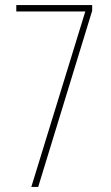

<svg xmlns="http://www.w3.org/2000/svg" viewBox="-20 -734 434 754"><path d="M103 0 315 -689H44V-714H342V-692L130 0Z"/></svg>

Font: Noto Sans Khmer ExtraCondensed Thin
Style: Regular
Weight: 250
Width: 2
Designer: Danh Hong and the Monotype Design Team
Foundry: Monotype Imaging Inc.
Version: Version 2.004